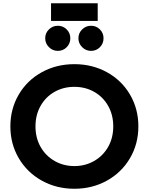

<svg xmlns="http://www.w3.org/2000/svg" viewBox="-20 -1153 918 1185"><path d="M44 -373Q44 -481 95.5 -569Q147 -657 237.5 -707Q328 -757 439 -757Q550 -757 640.5 -707Q731 -657 782.5 -569Q834 -481 834 -373Q834 -265 782.5 -177Q731 -89 640.5 -38.5Q550 12 439 12Q328 12 237.5 -38.5Q147 -89 95.5 -177Q44 -265 44 -373ZM439 -128Q506 -128 561 -159.5Q616 -191 647.5 -246.5Q679 -302 679 -373Q679 -444 647.5 -499.5Q616 -555 561.5 -586Q507 -617 439 -617Q371 -617 316.5 -586Q262 -555 230.5 -499.5Q199 -444 199 -373Q199 -302 230.5 -246.5Q262 -191 317 -159.5Q372 -128 439 -128ZM259 -917Q259 -949 282 -971.5Q305 -994 337 -994Q369 -994 391.5 -971.5Q414 -949 414 -917Q414 -884 391.5 -861.5Q369 -839 337 -839Q305 -839 282 -862Q259 -885 259 -917ZM295 -1133H583V-1024H295ZM542 -994Q574 -994 596.5 -971.5Q619 -949 619 -917Q619 -884 596.5 -861.5Q574 -839 542 -839Q510 -839 487 -862Q464 -885 464 -917Q464 -949 487 -971.5Q510 -994 542 -994Z"/></svg>

Font: Evergrow Sans 
Style: ExtraBold
Weight: 800
Foundry: 10Web
Version: Version 1.000